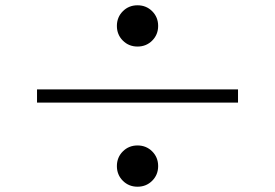

<svg xmlns="http://www.w3.org/2000/svg" viewBox="-20 -731 1040 726"><path d="M422 -633Q422 -666 444.5 -688.5Q467 -711 500 -711Q533 -711 555.5 -688.5Q578 -666 578 -633Q578 -600 555.5 -577.5Q533 -555 500 -555Q467 -555 444.5 -577.5Q422 -600 422 -633ZM880 -343H120V-393H880ZM422 -103Q422 -136 444.5 -158.5Q467 -181 500 -181Q533 -181 555.5 -158.5Q578 -136 578 -103Q578 -70 555.5 -47.5Q533 -25 500 -25Q467 -25 444.5 -47.5Q422 -70 422 -103Z"/></svg>

Font: Noto Serif KR ExtraLight Black
Style: Regular
Weight: 900
Version: Version 2.003-H1;hotconv 1.1.1;makeotfexe 2.6.0